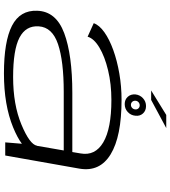

<svg xmlns="http://www.w3.org/2000/svg" viewBox="35 -892 862 973"><g transform="rotate(90 466.5 -405.0)"><path d="M701 0 708 -84.5Q677.5 -61.5 625 -40Q511.5 6.5 352 6.5Q189.5 6.5 110 -34.2Q30.5 -75 34 -162Q37 -257.5 147.2 -298.8Q257.5 -340 450.5 -340H750L757 -381.5Q770.5 -455.5 701 -496.8Q631.5 -538 486 -538Q405.5 -538 335.8 -521.2Q266 -504.5 220.2 -477Q174.5 -449.5 165.5 -417.5L97 -448.5Q107 -477 143 -502.5Q179 -528 233 -547.5Q287 -567 352 -578.2Q417 -589.5 485.5 -589.5Q671 -589.5 761.5 -534.2Q852 -479 834 -375.5L767.5 0ZM718.5 -161 742 -296.5H445.5Q289 -296.5 203.2 -267.5Q117.5 -238.5 113 -170Q108.5 -104.5 170.2 -72.2Q232 -40 370.5 -40Q509.5 -40 610.5 -82Q711.5 -124 718 -161ZM507 -605.5Q484 -605.5 470 -621Q456 -636.5 458 -660Q460.5 -682.5 477.2 -698Q494 -713.5 517 -713.5Q540.5 -713.5 554.5 -698Q568.5 -682.5 566 -660Q564 -636.5 547.2 -621Q530.5 -605.5 507 -605.5ZM511 -637Q520 -637 526.8 -643.5Q533.5 -650 534 -660Q534.5 -669 528.5 -675.2Q522.5 -681.5 513.5 -681.5Q504 -681.5 497.2 -675.2Q490.5 -669 490 -660Q489.5 -650 495.5 -643.5Q501.5 -637 511 -637ZM438 -739.5 562 -816H628.5L486 -739.5Z"/></g></svg>

Font: Anybody UltraExpanded Light
Style: Italic
Weight: 300
Width: 9
Italic angle: -10°
Designer: Tyler Finck
Foundry: Etcetera Type Company
Version: Version 1.010; ttfautohint (v1.8.3) -l 8 -r 50 -G 200 -x 14 